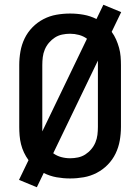

<svg xmlns="http://www.w3.org/2000/svg" viewBox="-20 -739 590 808"><path d="M135 49 60 18 100 -65Q89 -80 81 -97Q73 -114 68.5 -132Q64 -150 62.5 -168.5Q61 -187 61 -205V-465Q61 -494 66 -522.5Q71 -551 83.5 -577Q96 -603 116.5 -624Q137 -645 163 -658.5Q189 -672 217.5 -677Q246 -682 275 -682Q304 -682 332 -677Q360 -672 386 -659L415 -719L490 -688L450 -605Q461 -590 468.5 -573Q476 -556 481 -538Q486 -520 487.5 -501.5Q489 -483 489 -465V-205Q489 -176 484 -147.5Q479 -119 466.5 -93Q454 -67 433.5 -46Q413 -25 387 -11.5Q361 2 332.5 7Q304 12 275 12Q246 12 218 7Q190 2 164 -11ZM158 -186 346 -576Q331 -587 312.5 -592Q294 -597 275 -597Q258 -597 241.5 -593.5Q225 -590 211 -581Q197 -572 186 -559Q175 -546 168.5 -530.5Q162 -515 160 -498.5Q158 -482 158 -465ZM275 -73Q292 -73 308.5 -76.5Q325 -80 339 -89Q353 -98 364 -111Q375 -124 381.5 -139.5Q388 -155 390 -171.5Q392 -188 392 -205V-484L204 -94Q219 -83 237.5 -78Q256 -73 275 -73Z"/></svg>

Font: Lode Dark
Style: Bold
Weight: 700
Monospace: yes
Designer: Belleve Invis
Foundry: Belleve Invis
Version: Version 29.2.0; ttfautohint (v1.8.3)